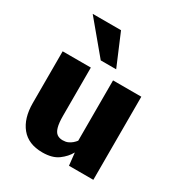

<svg xmlns="http://www.w3.org/2000/svg" viewBox="-185 -919 992 1057"><g transform="rotate(30 310.5 -390.5)"><path d="M237.8 9.8Q148.9 9.8 103 -46.4Q57.1 -102.5 57.1 -199.7V-528.3H236.3V-222.7Q236.3 -176.3 243.7 -150.4Q251 -124.5 265.4 -114.3Q279.8 -104 301.3 -104Q320.3 -104 334.2 -110.1Q348.1 -116.2 359.1 -125.7Q370.1 -135.3 377.4 -145V-528.3H557.1V0H402.3L393.6 -79.6Q374.5 -44.4 337.6 -17.3Q300.8 9.8 237.8 9.8ZM263.7 -589.8 97.2 -789.6H277.3L361.8 -589.8Z"/></g></svg>

Font: Comme ExtraBold
Style: Regular
Weight: 800
Version: Version 1.000;gftools[0.9.27]